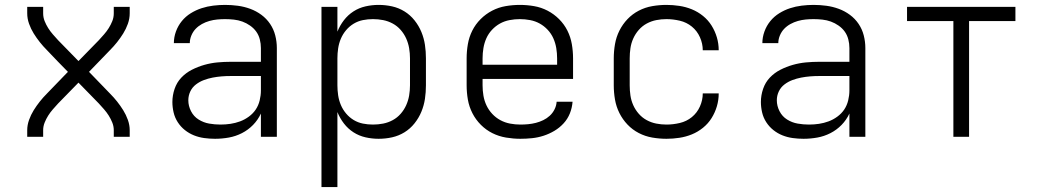

<svg xmlns="http://www.w3.org/2000/svg" viewBox="-20 -558 4240 783"><path d="M91 0V-27Q91 -48 98.5 -69Q106 -90 117.5 -108.5Q129 -127 142.5 -144Q156 -161 171 -176L257 -265L214 -309L171 -354Q156 -369 142.5 -386Q129 -403 117.5 -421.5Q106 -440 98.5 -461Q91 -482 91 -504V-530H156V-504Q156 -487 162 -472Q168 -457 176.5 -443.5Q185 -430 195.5 -418Q206 -406 217 -394L300 -309L383 -394Q394 -406 404.5 -418Q415 -430 423.5 -443.5Q432 -457 438 -472Q444 -487 444 -504V-530H509V-504Q509 -482 501.5 -461Q494 -440 482.5 -421.5Q471 -403 457.5 -386Q444 -369 429 -354L343 -265L429 -176Q444 -161 457.5 -144Q471 -127 482.5 -108.5Q494 -90 501.5 -69Q509 -48 509 -27V0H444V-27Q444 -43 438 -58Q432 -73 423.5 -86.5Q415 -100 404.5 -112Q394 -124 383 -136L300 -221L217 -136Q206 -124 195.5 -112Q185 -100 176.5 -86.5Q168 -73 162 -58Q156 -43 156 -27V0Z M857 8Q835 8 813 5Q791 2 771 -6Q751 -14 734 -27.5Q717 -41 705 -59.5Q693 -78 688 -99.5Q683 -121 683 -142Q683 -169 692 -195.5Q701 -222 719.5 -241.5Q738 -261 762.5 -273.5Q787 -286 813.5 -293.5Q840 -301 867 -303.5Q894 -306 921 -306H1044V-362Q1044 -380 1039.5 -397.5Q1035 -415 1025 -429Q1015 -443 1000 -453.5Q985 -464 968.5 -470Q952 -476 934 -478Q916 -480 898 -480Q882 -480 866 -478.5Q850 -477 834 -472.5Q818 -468 803.5 -460Q789 -452 778 -440.5Q767 -429 760.5 -413.5Q754 -398 754 -382H689Q689 -382 689 -382Q689 -382 689 -382Q689 -406 697.5 -429.5Q706 -453 721.5 -472Q737 -491 758 -504Q779 -517 802 -524.5Q825 -532 849.5 -535Q874 -538 898 -538Q924 -538 950 -534.5Q976 -531 1000.5 -522Q1025 -513 1046 -497.5Q1067 -482 1081.5 -460.5Q1096 -439 1102.5 -413.5Q1109 -388 1109 -362V0H1044V-95Q1032 -69 1012 -48.5Q992 -28 966.5 -15Q941 -2 913 3Q885 8 857 8ZM879 -50Q900 -50 920 -53Q940 -56 959 -63Q978 -70 995 -82.5Q1012 -95 1023 -111.5Q1034 -128 1039 -148.5Q1044 -169 1044 -189V-248H921Q902 -248 883.5 -246.5Q865 -245 847 -241.5Q829 -238 811.5 -231.5Q794 -225 779 -213.5Q764 -202 756 -185Q748 -168 748 -149Q748 -126 759 -104.5Q770 -83 790 -70.5Q810 -58 833 -54Q856 -50 879 -50Z M1291 205V-530H1356V-429Q1366 -454 1382.5 -475.5Q1399 -497 1421.5 -511.5Q1444 -526 1470.5 -532Q1497 -538 1524 -538Q1552 -538 1579 -532Q1606 -526 1629.5 -511.5Q1653 -497 1670.5 -475Q1688 -453 1698.5 -427.5Q1709 -402 1713 -375Q1717 -348 1717 -320V-210Q1717 -182 1713 -155Q1709 -128 1698.5 -102.5Q1688 -77 1670.5 -55Q1653 -33 1629.5 -18.5Q1606 -4 1579 2Q1552 8 1524 8Q1497 8 1470.5 2Q1444 -4 1421.5 -18.5Q1399 -33 1382.5 -54.5Q1366 -76 1356 -101V205ZM1501 -50Q1522 -50 1542.5 -54Q1563 -58 1581.5 -68Q1600 -78 1614 -94Q1628 -110 1636.5 -129Q1645 -148 1648.5 -168.5Q1652 -189 1652 -210V-320Q1652 -341 1648.5 -361.5Q1645 -382 1636.5 -401Q1628 -420 1614 -436Q1600 -452 1581.5 -462Q1563 -472 1542.5 -476Q1522 -480 1501 -480Q1480 -480 1460 -476Q1440 -472 1422.5 -461.5Q1405 -451 1391.5 -435Q1378 -419 1370 -400Q1362 -381 1359 -360.5Q1356 -340 1356 -320V-210Q1356 -190 1359 -169.5Q1362 -149 1370 -130Q1378 -111 1391.5 -95Q1405 -79 1422.5 -68.5Q1440 -58 1460 -54Q1480 -50 1501 -50Z M2102 8Q2073 8 2043.5 3Q2014 -2 1988 -15Q1962 -28 1941 -49Q1920 -70 1906.5 -96.5Q1893 -123 1888 -152Q1883 -181 1883 -210V-320Q1883 -349 1888 -378Q1893 -407 1906 -433Q1919 -459 1940 -480Q1961 -501 1987 -514.5Q2013 -528 2042 -533Q2071 -538 2100 -538Q2129 -538 2158 -533Q2187 -528 2213 -514.5Q2239 -501 2260 -480Q2281 -459 2294 -433Q2307 -407 2312 -378Q2317 -349 2317 -320V-236H1948V-210Q1948 -189 1951.5 -168Q1955 -147 1964 -128Q1973 -109 1987.5 -93.5Q2002 -78 2020.5 -68Q2039 -58 2060 -54Q2081 -50 2102 -50Q2118 -50 2134 -51.5Q2150 -53 2165.5 -57Q2181 -61 2195.5 -68Q2210 -75 2222 -86Q2234 -97 2241.5 -112Q2249 -127 2250 -143H2315Q2313 -118 2304 -95.5Q2295 -73 2278.5 -55Q2262 -37 2241 -24.5Q2220 -12 2197 -4.5Q2174 3 2150 5.5Q2126 8 2102 8ZM1948 -294H2252V-320Q2252 -341 2248.5 -362Q2245 -383 2236.5 -402Q2228 -421 2213.5 -436.5Q2199 -452 2181 -462Q2163 -472 2142 -476Q2121 -480 2100 -480Q2079 -480 2058 -476Q2037 -472 2019 -462Q2001 -452 1986.5 -436.5Q1972 -421 1963.5 -402Q1955 -383 1951.5 -362Q1948 -341 1948 -320Z M2698 8Q2669 8 2640 3Q2611 -2 2585 -15.5Q2559 -29 2539 -50Q2519 -71 2506 -97Q2493 -123 2488 -152Q2483 -181 2483 -210V-320Q2483 -349 2488 -378Q2493 -407 2506 -433Q2519 -459 2539 -480Q2559 -501 2585 -514.5Q2611 -528 2640 -533Q2669 -538 2698 -538Q2724 -538 2750.5 -534Q2777 -530 2801.5 -520Q2826 -510 2847 -493Q2868 -476 2882 -453.5Q2896 -431 2903.5 -405.5Q2911 -380 2911 -353Q2911 -353 2911 -353Q2911 -353 2911 -353H2846Q2846 -353 2846 -353Q2846 -353 2846 -353Q2846 -380 2834.5 -406Q2823 -432 2801.5 -449.5Q2780 -467 2752.5 -473.5Q2725 -480 2698 -480Q2677 -480 2656.5 -476Q2636 -472 2617.5 -462Q2599 -452 2585 -436Q2571 -420 2562.5 -401Q2554 -382 2551 -361.5Q2548 -341 2548 -320V-210Q2548 -189 2551 -168.5Q2554 -148 2562.5 -129Q2571 -110 2585 -94Q2599 -78 2617.5 -68Q2636 -58 2656.5 -54Q2677 -50 2698 -50Q2725 -50 2752.5 -56.5Q2780 -63 2801.5 -80.5Q2823 -98 2834.5 -124Q2846 -150 2846 -177Q2846 -177 2846 -177Q2846 -177 2846 -177H2911Q2911 -177 2911 -177Q2911 -177 2911 -177Q2911 -150 2903.5 -124.5Q2896 -99 2882 -76.5Q2868 -54 2847 -37Q2826 -20 2801.5 -10Q2777 0 2750.5 4Q2724 8 2698 8Z M3257 8Q3235 8 3213 5Q3191 2 3171 -6Q3151 -14 3134 -27.5Q3117 -41 3105 -59.5Q3093 -78 3088 -99.5Q3083 -121 3083 -142Q3083 -169 3092 -195.5Q3101 -222 3119.5 -241.5Q3138 -261 3162.5 -273.5Q3187 -286 3213.5 -293.5Q3240 -301 3267 -303.5Q3294 -306 3321 -306H3444V-362Q3444 -380 3439.5 -397.5Q3435 -415 3425 -429Q3415 -443 3400 -453.5Q3385 -464 3368.5 -470Q3352 -476 3334 -478Q3316 -480 3298 -480Q3282 -480 3266 -478.5Q3250 -477 3234 -472.5Q3218 -468 3203.5 -460Q3189 -452 3178 -440.5Q3167 -429 3160.5 -413.5Q3154 -398 3154 -382H3089Q3089 -382 3089 -382Q3089 -382 3089 -382Q3089 -406 3097.5 -429.5Q3106 -453 3121.5 -472Q3137 -491 3158 -504Q3179 -517 3202 -524.5Q3225 -532 3249.5 -535Q3274 -538 3298 -538Q3324 -538 3350 -534.5Q3376 -531 3400.5 -522Q3425 -513 3446 -497.5Q3467 -482 3481.5 -460.5Q3496 -439 3502.5 -413.5Q3509 -388 3509 -362V0H3444V-95Q3432 -69 3412 -48.5Q3392 -28 3366.5 -15Q3341 -2 3313 3Q3285 8 3257 8ZM3279 -50Q3300 -50 3320 -53Q3340 -56 3359 -63Q3378 -70 3395 -82.5Q3412 -95 3423 -111.5Q3434 -128 3439 -148.5Q3444 -169 3444 -189V-248H3321Q3302 -248 3283.5 -246.5Q3265 -245 3247 -241.5Q3229 -238 3211.5 -231.5Q3194 -225 3179 -213.5Q3164 -202 3156 -185Q3148 -168 3148 -149Q3148 -126 3159 -104.5Q3170 -83 3190 -70.5Q3210 -58 3233 -54Q3256 -50 3279 -50Z M3868 0V-472H3679V-530H4121V-472H3932V0Z"/></svg>

Font: Iosevka Curly Light Extended
Style: Regular
Weight: 300
Width: 7
Monospace: yes
Designer: Belleve Invis
Foundry: Belleve Invis
Version: Version 11.1.0; ttfautohint (v1.8.3)